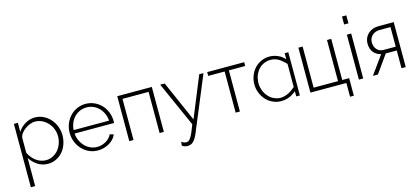

<svg xmlns="http://www.w3.org/2000/svg" viewBox="-70 -1327 4693 2146"><g transform="rotate(-15 2276.5 -254.5)"><path d="M333 10Q266 10 213.5 -25.5Q161 -61 129 -112V213H79V-520H125V-416Q157 -466 209.5 -497.5Q262 -529 322 -529Q376 -529 422 -506Q468 -483 501 -445.5Q534 -408 552.5 -359Q571 -310 571 -259Q571 -205 554 -156Q537 -107 505.5 -70Q474 -33 430 -11.5Q386 10 333 10ZM321 -35Q366 -35 403 -54Q440 -73 466 -104.5Q492 -136 506 -176.5Q520 -217 520 -259Q520 -304 504 -344.5Q488 -385 459.5 -416Q431 -447 393 -465.5Q355 -484 312 -484Q285 -484 254.5 -472.5Q224 -461 197 -441.5Q170 -422 151 -397Q132 -372 129 -344V-173Q142 -144 162 -119Q182 -94 207 -75Q232 -56 261 -45.5Q290 -35 321 -35Z M912 10Q857 10 810 -11.5Q763 -33 728.5 -70.5Q694 -108 674.5 -157Q655 -206 655 -262Q655 -317 674.5 -365.5Q694 -414 728 -450.5Q762 -487 808.5 -508Q855 -529 909 -529Q964 -529 1011 -507.5Q1058 -486 1092 -449.5Q1126 -413 1145 -364.5Q1164 -316 1164 -262Q1164 -257 1164 -249.5Q1164 -242 1163 -240H707Q710 -195 728 -156.5Q746 -118 773.5 -90Q801 -62 837 -46Q873 -30 914 -30Q941 -30 967 -37.5Q993 -45 1015.5 -58Q1038 -71 1055.5 -89.5Q1073 -108 1083 -130L1127 -118Q1116 -90 1094.5 -66.5Q1073 -43 1044.5 -26Q1016 -9 982 0.5Q948 10 912 10ZM1116 -280Q1113 -326 1095.5 -364Q1078 -402 1050.5 -429.5Q1023 -457 987 -472.5Q951 -488 910 -488Q869 -488 833 -472.5Q797 -457 769.5 -429.5Q742 -402 725.5 -363.5Q709 -325 706 -280Z M1675 0H1626V-476H1324V0H1275V-520H1675Z M1834 156Q1858 177 1890 177Q1904 177 1916 169.5Q1928 162 1941 142Q1954 122 1969 88Q1984 54 2004 0L1772 -520H1824L2031 -49L2224 -520H2273L2016 99Q2002 134 1988 157Q1974 180 1959.5 194.5Q1945 209 1928.5 215Q1912 221 1893 221Q1853 221 1829 200Z M2555 0H2506V-476H2316V-520H2744V-476H2555Z M3207 -500H3249V0H3207V-58Q3192 -46 3161 -27Q3132 -9 3102 -1Q3070 8 3035 8Q2984 8 2937 -13Q2892 -33 2859 -69Q2828 -103 2808 -152Q2789 -199 2789 -252Q2789 -301 2808 -351Q2825 -396 2859 -433Q2890 -467 2936 -488Q2980 -508 3032 -508Q3081 -508 3129 -487Q3158 -474 3171 -463Q3203 -435 3207 -431ZM3134 -57Q3171 -77 3207 -109V-376Q3184 -400 3150 -428Q3130 -444 3107 -454Q3073 -469 3037 -469Q3035 -469 3033 -469Q2995 -469 2959 -454Q2925 -440 2899 -413Q2873 -386 2857 -350Q2842 -317 2838 -270Q2837 -259 2837 -248Q2837 -223 2842 -204Q2852 -166 2859 -151Q2875 -116 2902 -88Q2928 -61 2963 -46Q3000 -30 3033 -30Q3035 -30 3037 -30Q3061 -30 3087 -38Q3114 -46 3134 -57Z M3371 -520H3420V-44H3702V-520H3751V-44H3831V159H3787V0H3371Z M3932 0V-520H3982V0ZM3932 -638V-730H3982V-638Z M4246 -211Q4195 -222 4162 -260.5Q4129 -299 4129 -364Q4129 -397 4141 -425.5Q4153 -454 4175.5 -475Q4198 -496 4228.5 -508Q4259 -520 4297 -520H4474V0H4425V-205H4298L4152 0H4094ZM4425 -249V-476H4299Q4273 -476 4251.5 -468Q4230 -460 4213.5 -445Q4197 -430 4188 -409.5Q4179 -389 4179 -364Q4179 -315 4207.5 -282Q4236 -249 4287 -249Z"/></g></svg>

Font: Oxford Sans
Style: Regular
Weight: 300
Designer: Matt McInerney, Pablo Impallari, Rodrigo Fuenzalida
Foundry: Matt McInerney, Pablo Impallari, Rodrigo Fuenzalida
Version: Version 3.000g; ttfautohint (v1.5) -l 8 -r 28 -G 28 -x 14 -D